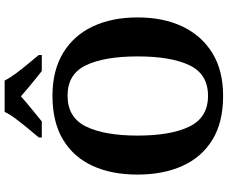

<svg xmlns="http://www.w3.org/2000/svg" viewBox="-97 -874 981 827"><g transform="rotate(-90 393.5 -460.5)"><path d="M394 10Q280 10 205 -36Q130 -82 92.5 -165Q55 -248 55 -359Q55 -470 92.5 -552Q130 -634 205.5 -679.5Q281 -725 395 -725Q503 -725 578.5 -679.5Q654 -634 693 -551.5Q732 -469 732 -358Q732 -247 692.5 -164.5Q653 -82 578 -36Q503 10 394 10ZM394 -55Q488 -55 526 -135Q564 -215 564 -358Q564 -501 526 -580.5Q488 -660 395 -660Q301 -660 262 -580.5Q223 -501 223 -358Q223 -215 262 -135Q301 -55 394 -55ZM215 -784Q231 -803 252.5 -829Q274 -855 294.5 -882Q315 -909 325 -931H460Q471 -909 491 -882Q511 -855 533 -829Q555 -803 570 -784V-771H501Q487 -782 467 -798Q447 -814 427 -831Q407 -848 392 -861Q370 -841 337.5 -814.5Q305 -788 284 -771H215Z"/></g></svg>

Font: Noto Serif Vithkuqi
Style: Bold
Weight: 700
Version: Version 1.005